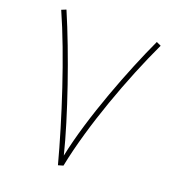

<svg xmlns="http://www.w3.org/2000/svg" viewBox="-125 -770 777 866"><g transform="rotate(20 263.5 -337.5)"><path d="M251 0 275 -7C316 -213 414 -478 502 -665L480 -675C406 -516 301 -246 261 -50C220 -217 125 -492 47 -673L25 -664C109 -476 199 -196 251 0Z"/></g></svg>

Font: Noto Sans Arabic UI Th
Style: Regular
Weight: 100
Designer: Monotype Design Team, Nadine Chahine and Nizar Qandah
Foundry: Monotype Imaging Inc.
Version: Version 2.010